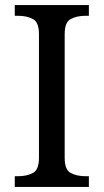

<svg xmlns="http://www.w3.org/2000/svg" viewBox="-20 -734 407 754"><path d="M38 0V-42H51Q85 -42 109 -54.5Q133 -67 133 -114V-600Q133 -647 109 -659.5Q85 -672 51 -672H38V-714H329V-672H316Q282 -672 258 -659.5Q234 -647 234 -600V-114Q234 -67 258 -54.5Q282 -42 316 -42H329V0Z"/></svg>

Font: Noto Serif Makasar
Style: Regular
Weight: 400
Designer: Sérgio Martins
Version: Version 1.001; ttfautohint (v1.8.4.7-5d5b)